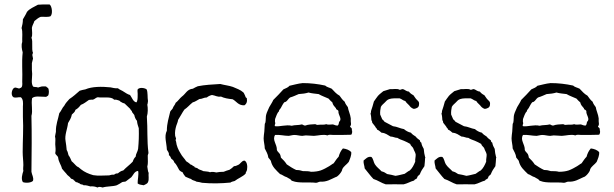

<svg xmlns="http://www.w3.org/2000/svg" viewBox="-20 -825 2732 855"><path d="M204 -752C216 -761 212 -797 201 -805C183 -806 165 -805 149 -804C132 -794 112 -787 100 -772C95 -760 88 -750 82 -739C82 -724 79 -712 76 -700C82 -684 78 -658 79 -638C74 -624 77 -606 81 -592C76 -546 81 -507 79 -460C80 -448 80 -435 70 -433C62 -426 53 -440 42 -433C32 -426 27 -400 40 -392C51 -388 60 -393 73 -392C84 -382 83 -366 82 -351V-304C85 -254 81 -199 81 -148C81 -128 84 -108 84 -90C84 -81 82 -73 84 -64C79 -49 73 -27 82 -14C95 -9 120 -11 127 -20C131 -35 122 -46 120 -60C121 -152 122 -226 120 -309C127 -333 118 -360 123 -388C136 -399 157 -394 179 -394C188 -392 189 -397 194 -399C199 -407 199 -425 194 -433C191 -435 187 -437 185 -440C180 -440 173 -441 166 -440C159 -439 154 -436 149 -435C144 -439 132 -436 127 -440C118 -455 123 -473 123 -490C124 -498 122 -506 122 -514V-544C123 -551 126 -557 127 -564C126 -575 121 -580 127 -589C119 -607 128 -640 120 -657C126 -669 122 -686 122 -701C124 -713 130 -720 133 -731C142 -738 150 -746 161 -750C175 -751 192 -748 204 -752Z M593 -8C600 -2 611 -2 620 0C627 -4 636 -6 639 -14C645 -26 640 -44 642 -55C638 -62 638 -74 636 -83C640 -98 638 -112 638 -129C637 -137 642 -139 641 -146C634 -199 638 -251 634 -306C639 -321 639 -344 636 -359C638 -363 638 -370 639 -375C636 -391 639 -414 633 -427C624 -434 601 -437 593 -427C591 -420 594 -410 593 -400C593 -389 593 -374 587 -369C572 -373 568 -390 559 -402C548 -405 540 -411 532 -416C524 -422 513 -425 505 -432C492 -431 482 -434 472 -436C434 -440 390 -440 360 -427C351 -426 343 -423 335 -421C320 -408 306 -395 289 -384C281 -375 272 -366 266 -354C257 -345 253 -331 244 -321C239 -294 228 -271 229 -238C227 -232 227 -224 225 -217C228 -207 226 -195 226 -183C227 -169 229 -156 226 -143C228 -134 237 -132 239 -123C241 -103 252 -92 256 -74C262 -66 269 -59 275 -52C280 -43 291 -39 296 -30C299 -27 307 -28 308 -23C312 -21 314 -17 318 -14C326 -14 329 -9 335 -8C338 -2 349 -5 352 0C365 -1 373 3 382 5C395 4 405 6 414 10C422 5 429 8 437 10C456 4 482 6 500 0C509 -4 516 -9 524 -14C529 -16 535 -15 540 -17C549 -23 556 -30 565 -36C574 -46 578 -62 595 -64C599 -48 592 -22 593 -8ZM598 -254C599 -219 598 -193 595 -162C593 -149 585 -141 584 -127C578 -122 574 -114 571 -105C558 -91 542 -80 529 -66C519 -64 512 -59 505 -53C497 -53 492 -51 488 -47C479 -48 473 -46 466 -44C440 -44 418 -41 395 -45C374 -51 356 -59 341 -71L330 -80C328 -82 326 -82 324 -83C316 -89 308 -100 299 -107C295 -117 291 -126 285 -134C283 -143 281 -151 277 -157C276 -172 274 -183 272 -197C267 -223 280 -250 283 -277C290 -289 297 -299 300 -315C306 -321 314 -326 316 -336C326 -341 333 -349 340 -358C354 -363 364 -372 376 -380C381 -380 386 -382 393 -381C402 -383 406 -390 415 -392C439 -388 476 -397 488 -381C497 -382 502 -380 508 -378C515 -377 515 -371 521 -370C524 -367 530 -366 535 -364L560 -340C561 -334 568 -333 568 -326C571 -321 575 -318 578 -313C580 -303 584 -293 590 -287C591 -273 595 -264 598 -254Z M1068 -356C1078 -362 1082 -373 1079 -388C1079 -389 1075 -390 1074 -392L1071 -400C1068 -406 1066 -412 1063 -414C1051 -425 1033 -431 1017 -438C1000 -444 979 -446 961 -451C926 -449 891 -447 861 -441C853 -438 846 -434 839 -430C813 -428 807 -407 790 -395C780 -387 773 -375 762 -367C760 -359 754 -354 751 -347C749 -338 741 -335 738 -328C732 -301 723 -276 723 -243C710 -217 722 -189 723 -159C726 -151 734 -147 732 -134C738 -131 740 -124 743 -118C749 -114 754 -110 756 -102C766 -93 771 -80 778 -68C782 -63 788 -60 794 -57C796 -49 802 -44 806 -38C815 -35 822 -30 831 -28C836 -21 849 -21 855 -16C865 -15 872 -13 880 -11C922 -7 965 -8 1006 -12C1011 -16 1018 -17 1025 -19C1040 -31 1061 -38 1074 -52C1073 -57 1079 -62 1080 -69C1083 -85 1080 -106 1068 -110C1054 -108 1051 -94 1039 -90C1034 -88 1030 -85 1022 -85C1016 -79 1009 -73 1002 -69C993 -66 984 -64 976 -60C964 -60 953 -59 943 -57C935 -59 924 -61 915 -58C907 -62 895 -61 885 -63C879 -67 871 -68 864 -72C860 -77 852 -78 847 -80L846 -83C842 -85 836 -88 835 -90C832 -92 828 -91 827 -94C821 -99 816 -103 809 -107C802 -119 791 -128 784 -142C775 -156 766 -175 764 -195C763 -198 762 -199 762 -202C762 -202 764 -205 764 -208L760 -220C758 -238 761 -251 765 -265C768 -274 772 -282 773 -291C783 -306 791 -323 801 -337C815 -346 825 -359 838 -369C850 -372 858 -379 868 -384C881 -384 887 -391 901 -391C907 -396 915 -400 924 -402C939 -400 948 -392 964 -395C978 -388 996 -385 1016 -383C1033 -374 1041 -355 1068 -356Z M1544 -225C1547 -229 1549 -234 1548 -243C1545 -244 1549 -253 1545 -254C1544 -258 1539 -257 1539 -263C1546 -269 1542 -277 1542 -285V-298C1540 -316 1531 -333 1529 -348C1524 -355 1518 -362 1515 -372C1506 -379 1499 -389 1492 -399C1477 -407 1468 -419 1457 -430C1447 -435 1435 -437 1428 -444C1396 -451 1363 -455 1328 -455C1307 -453 1288 -447 1269 -443C1263 -435 1252 -432 1242 -427C1227 -411 1213 -395 1197 -380C1192 -368 1185 -359 1179 -348C1175 -337 1168 -326 1165 -313C1163 -305 1164 -290 1162 -280C1162 -278 1159 -275 1159 -272L1157 -239C1156 -229 1154 -219 1154 -209C1154 -194 1159 -178 1159 -164C1165 -151 1173 -140 1175 -123C1179 -118 1183 -114 1186 -109C1192 -81 1210 -67 1227 -50C1238 -47 1245 -39 1257 -36C1261 -33 1266 -31 1271 -28C1276 -26 1277 -19 1283 -19C1310 -8 1355 -15 1387 -11C1394 -11 1398 -15 1405 -16C1436 -14 1453 -27 1474 -36C1484 -37 1504 -61 1504 -71C1510 -85 1524 -92 1533 -104C1538 -117 1546 -133 1544 -148C1535 -157 1523 -162 1507 -164C1498 -154 1492 -142 1488 -127C1480 -119 1473 -108 1466 -98C1458 -94 1452 -88 1446 -85C1434 -78 1422 -71 1408 -66C1396 -62 1381 -60 1365 -60C1355 -63 1343 -63 1329 -63C1320 -66 1311 -68 1299 -68C1284 -75 1270 -84 1257 -93C1250 -104 1241 -114 1231 -123C1230 -129 1229 -134 1227 -138C1223 -145 1215 -150 1213 -157C1214 -183 1191 -201 1205 -224C1225 -226 1245 -220 1266 -220C1274 -221 1283 -224 1291 -224C1303 -224 1315 -220 1326 -220C1331 -220 1336 -222 1342 -222C1354 -222 1366 -220 1378 -220C1398 -221 1419 -228 1438 -222C1446 -227 1455 -224 1465 -224C1491 -224 1518 -224 1544 -225ZM1490 -282C1489 -276 1488 -269 1484 -266C1474 -265 1469 -270 1462 -271C1450 -271 1442 -268 1433 -272C1421 -268 1411 -271 1395 -269C1389 -268 1388 -272 1383 -272C1368 -271 1352 -271 1340 -266C1332 -265 1331 -270 1324 -271C1311 -267 1292 -269 1279 -265C1254 -271 1226 -260 1205 -263C1201 -267 1206 -272 1206 -277C1204 -282 1204 -288 1205 -295C1210 -306 1213 -321 1222 -329C1222 -336 1228 -339 1231 -345C1234 -349 1235 -354 1238 -358C1240 -361 1243 -367 1247 -370C1249 -372 1251 -370 1253 -372C1259 -375 1265 -387 1272 -391C1286 -395 1298 -401 1310 -406C1327 -407 1341 -409 1354 -413C1367 -409 1384 -408 1399 -406C1412 -398 1428 -393 1443 -386C1448 -380 1454 -374 1460 -369C1462 -358 1469 -351 1476 -343C1477 -342 1476 -340 1477 -339C1479 -337 1485 -335 1487 -331C1485 -312 1506 -296 1490 -282Z M1599 -110C1598 -96 1603 -88 1604 -75C1617 -60 1629 -42 1643 -28C1663 -22 1678 -10 1698 -4C1723 -4 1752 -5 1777 -4C1795 -8 1808 -17 1824 -21C1826 -25 1829 -27 1834 -28C1836 -32 1839 -35 1840 -40C1843 -44 1848 -45 1850 -50C1855 -63 1862 -74 1870 -85C1871 -99 1873 -108 1873 -121C1876 -121 1873 -123 1873 -126C1870 -137 1868 -148 1867 -162C1862 -170 1858 -179 1856 -190C1852 -192 1850 -195 1850 -200C1843 -205 1836 -210 1831 -217C1823 -222 1815 -227 1810 -234C1797 -237 1787 -243 1779 -250C1761 -253 1749 -261 1730 -263C1717 -269 1705 -277 1692 -283C1690 -288 1685 -290 1682 -294L1673 -315C1672 -328 1674 -339 1676 -349C1680 -357 1687 -362 1693 -368C1700 -375 1704 -381 1714 -384C1726 -388 1741 -387 1760 -387C1769 -384 1775 -377 1785 -375C1789 -367 1797 -362 1802 -356C1807 -349 1813 -343 1823 -340C1835 -342 1846 -346 1846 -360C1848 -373 1840 -376 1835 -382C1829 -388 1826 -395 1821 -401C1813 -405 1806 -410 1801 -417C1789 -418 1784 -425 1775 -428C1768 -429 1766 -425 1760 -425C1748 -432 1733 -427 1716 -428L1687 -419C1679 -412 1670 -406 1663 -398C1657 -391 1651 -381 1645 -373C1641 -358 1637 -344 1632 -330C1633 -325 1631 -323 1630 -319C1633 -308 1633 -301 1634 -289C1638 -287 1636 -282 1638 -278C1641 -273 1646 -269 1649 -264C1651 -262 1652 -259 1654 -256C1656 -254 1659 -252 1659 -248C1667 -245 1673 -239 1679 -234C1697 -233 1706 -224 1719 -217C1731 -217 1738 -211 1750 -211C1758 -205 1769 -202 1779 -198C1789 -194 1798 -189 1807 -184C1809 -174 1818 -172 1821 -163C1823 -155 1829 -148 1831 -138C1832 -128 1828 -117 1829 -105C1823 -90 1816 -76 1805 -66C1796 -62 1790 -56 1782 -51C1768 -48 1756 -44 1741 -42C1730 -45 1717 -48 1704 -50C1697 -55 1689 -60 1679 -62C1669 -73 1657 -81 1649 -94C1643 -104 1643 -117 1634 -126C1618 -130 1608 -117 1599 -110Z M1915 -110C1914 -96 1919 -88 1920 -75C1933 -60 1945 -42 1959 -28C1979 -22 1994 -10 2014 -4C2039 -4 2068 -5 2093 -4C2111 -8 2124 -17 2140 -21C2142 -25 2145 -27 2150 -28C2152 -32 2155 -35 2156 -40C2159 -44 2164 -45 2166 -50C2171 -63 2178 -74 2186 -85C2187 -99 2189 -108 2189 -121C2192 -121 2189 -123 2189 -126C2186 -137 2184 -148 2183 -162C2178 -170 2174 -179 2172 -190C2168 -192 2166 -195 2166 -200C2159 -205 2152 -210 2147 -217C2139 -222 2131 -227 2126 -234C2113 -237 2103 -243 2095 -250C2077 -253 2065 -261 2046 -263C2033 -269 2021 -277 2008 -283C2006 -288 2001 -290 1998 -294L1989 -315C1988 -328 1990 -339 1992 -349C1996 -357 2003 -362 2009 -368C2016 -375 2020 -381 2030 -384C2042 -388 2057 -387 2076 -387C2085 -384 2091 -377 2101 -375C2105 -367 2113 -362 2118 -356C2123 -349 2129 -343 2139 -340C2151 -342 2162 -346 2162 -360C2164 -373 2156 -376 2151 -382C2145 -388 2142 -395 2137 -401C2129 -405 2122 -410 2117 -417C2105 -418 2100 -425 2091 -428C2084 -429 2082 -425 2076 -425C2064 -432 2049 -427 2032 -428L2003 -419C1995 -412 1986 -406 1979 -398C1973 -391 1967 -381 1961 -373C1957 -358 1953 -344 1948 -330C1949 -325 1947 -323 1946 -319C1949 -308 1949 -301 1950 -289C1954 -287 1952 -282 1954 -278C1957 -273 1962 -269 1965 -264C1967 -262 1968 -259 1970 -256C1972 -254 1975 -252 1975 -248C1983 -245 1989 -239 1995 -234C2013 -233 2022 -224 2035 -217C2047 -217 2054 -211 2066 -211C2074 -205 2085 -202 2095 -198C2105 -194 2114 -189 2123 -184C2125 -174 2134 -172 2137 -163C2139 -155 2145 -148 2147 -138C2148 -128 2144 -117 2145 -105C2139 -90 2132 -76 2121 -66C2112 -62 2106 -56 2098 -51C2084 -48 2072 -44 2057 -42C2046 -45 2033 -48 2020 -50C2013 -55 2005 -60 1995 -62C1985 -73 1973 -81 1965 -94C1959 -104 1959 -117 1950 -126C1934 -130 1924 -117 1915 -110Z M2648 -225C2651 -229 2653 -234 2652 -243C2649 -244 2653 -253 2649 -254C2648 -258 2643 -257 2643 -263C2650 -269 2646 -277 2646 -285V-298C2644 -316 2635 -333 2633 -348C2628 -355 2622 -362 2619 -372C2610 -379 2603 -389 2596 -399C2581 -407 2572 -419 2561 -430C2551 -435 2539 -437 2532 -444C2500 -451 2467 -455 2432 -455C2411 -453 2392 -447 2373 -443C2367 -435 2356 -432 2346 -427C2331 -411 2317 -395 2301 -380C2296 -368 2289 -359 2283 -348C2279 -337 2272 -326 2269 -313C2267 -305 2268 -290 2266 -280C2266 -278 2263 -275 2263 -272L2261 -239C2260 -229 2258 -219 2258 -209C2258 -194 2263 -178 2263 -164C2269 -151 2277 -140 2279 -123C2283 -118 2287 -114 2290 -109C2296 -81 2314 -67 2331 -50C2342 -47 2349 -39 2361 -36C2365 -33 2370 -31 2375 -28C2380 -26 2381 -19 2387 -19C2414 -8 2459 -15 2491 -11C2498 -11 2502 -15 2509 -16C2540 -14 2557 -27 2578 -36C2588 -37 2608 -61 2608 -71C2614 -85 2628 -92 2637 -104C2642 -117 2650 -133 2648 -148C2639 -157 2627 -162 2611 -164C2602 -154 2596 -142 2592 -127C2584 -119 2577 -108 2570 -98C2562 -94 2556 -88 2550 -85C2538 -78 2526 -71 2512 -66C2500 -62 2485 -60 2469 -60C2459 -63 2447 -63 2433 -63C2424 -66 2415 -68 2403 -68C2388 -75 2374 -84 2361 -93C2354 -104 2345 -114 2335 -123C2334 -129 2333 -134 2331 -138C2327 -145 2319 -150 2317 -157C2318 -183 2295 -201 2309 -224C2329 -226 2349 -220 2370 -220C2378 -221 2387 -224 2395 -224C2407 -224 2419 -220 2430 -220C2435 -220 2440 -222 2446 -222C2458 -222 2470 -220 2482 -220C2502 -221 2523 -228 2542 -222C2550 -227 2559 -224 2569 -224C2595 -224 2622 -224 2648 -225ZM2594 -282C2593 -276 2592 -269 2588 -266C2578 -265 2573 -270 2566 -271C2554 -271 2546 -268 2537 -272C2525 -268 2515 -271 2499 -269C2493 -268 2492 -272 2487 -272C2472 -271 2456 -271 2444 -266C2436 -265 2435 -270 2428 -271C2415 -267 2396 -269 2383 -265C2358 -271 2330 -260 2309 -263C2305 -267 2310 -272 2310 -277C2308 -282 2308 -288 2309 -295C2314 -306 2317 -321 2326 -329C2326 -336 2332 -339 2335 -345C2338 -349 2339 -354 2342 -358C2344 -361 2347 -367 2351 -370C2353 -372 2355 -370 2357 -372C2363 -375 2369 -387 2376 -391C2390 -395 2402 -401 2414 -406C2431 -407 2445 -409 2458 -413C2471 -409 2488 -408 2503 -406C2516 -398 2532 -393 2547 -386C2552 -380 2558 -374 2564 -369C2566 -358 2573 -351 2580 -343C2581 -342 2580 -340 2581 -339C2583 -337 2589 -335 2591 -331C2589 -312 2610 -296 2594 -282Z"/></svg>

Font: FuturaRener
Style: Light
Weight: 300
Designer: BSozoo
Foundry: BSozoo
Version: Version 1.0